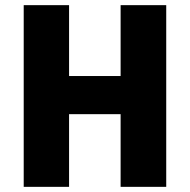

<svg xmlns="http://www.w3.org/2000/svg" viewBox="-20 -725 736 745"><path d="M72 0V-705H248V-430H448V-705H625V0H448V-282H248V0Z"/></svg>

Font: Nunito Sans 7pt Condensed Black
Style: Regular
Weight: 900
Width: 3
Designer: Vernon Adams
Foundry: Vernon Adams
Version: Version 3.101;gftools[0.9.27]